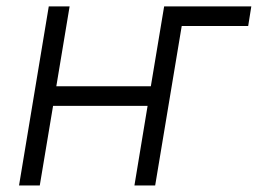

<svg xmlns="http://www.w3.org/2000/svg" viewBox="-20 -565 786 585"><path d="M128.6 -545.5H192.1L151.6 -302.2H439.6L480.1 -545.5H745.7L736.2 -485.8H533.7L452.8 0H389.6L429.7 -242.5H141.7L101.2 0H38Z"/></svg>

Font: Inter P Light
Style: Italic
Weight: 300
Italic angle: 9.39999°
Designer: Rasmus Andersson
Foundry: rsms
Version: Version 3.018;git-588b23468